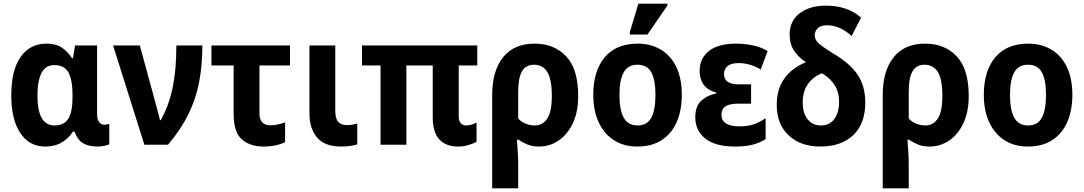

<svg xmlns="http://www.w3.org/2000/svg" viewBox="-20 -796 5960 1056"><path d="M229 10Q141 10 91.5 -64.5Q42 -139 42 -271Q42 -410 93.5 -483Q145 -556 235 -556Q288 -556 321 -533.5Q354 -511 376 -476H381L393 -546H514V-170Q514 -138 525.5 -124Q537 -110 553 -110Q569 -110 581 -115V-3Q575 2 554 6Q533 10 518 10Q467 10 436.5 -8.5Q406 -27 390 -72H381Q359 -36 320.5 -13Q282 10 229 10ZM280 -106Q333 -106 356 -143.5Q379 -181 379 -263V-272Q379 -355 357 -396.5Q335 -438 278 -438Q231 -438 208.5 -395Q186 -352 186 -270Q186 -106 280 -106Z M774 0 602 -546H749L833 -238Q840 -214 847.5 -184.5Q855 -155 860 -135H864Q909 -215 929.5 -314Q950 -413 950 -546H1093Q1093 -439 1075.5 -346Q1058 -253 1016.5 -168.5Q975 -84 904 0Z M1429 10Q1355 10 1310 -29.5Q1265 -69 1265 -170V-436H1143V-546H1575V-436H1407V-172Q1407 -139 1422.5 -123Q1438 -107 1465 -107Q1486 -107 1506.5 -111Q1527 -115 1548 -123V-14Q1526 -3 1495.5 3.5Q1465 10 1429 10Z M1857 10Q1766 10 1724 -39.5Q1682 -89 1682 -171V-546H1824V-188Q1824 -142 1841 -125Q1858 -108 1886 -108Q1902 -108 1916 -110Q1930 -112 1945 -117V-2Q1928 4 1904 7Q1880 10 1857 10Z M2499 10Q2433 10 2396.5 -29Q2360 -68 2360 -152V-436H2215V0H2073V-436H1971V-546H2605V-436H2503V-157Q2503 -131 2514 -118.5Q2525 -106 2543 -106Q2558 -106 2573 -110.5Q2588 -115 2601 -122V-17Q2584 -6 2556 2Q2528 10 2499 10Z M2687 240V-274Q2687 -405 2746.5 -480.5Q2806 -556 2921 -556Q3028 -556 3094 -486Q3160 -416 3160 -268Q3160 -181 3131 -119Q3102 -57 3053 -23.5Q3004 10 2944 10Q2908 10 2881.5 -1Q2855 -12 2831 -28H2823Q2825 0 2827.5 36.5Q2830 73 2830 103V240ZM2922 -106Q2965 -106 2990 -144Q3015 -182 3015 -268Q3015 -362 2989.5 -401Q2964 -440 2917 -440Q2872 -440 2851 -404Q2830 -368 2830 -289V-144Q2848 -125 2872 -115.5Q2896 -106 2922 -106Z M3730 -274Q3730 -189 3702 -125Q3674 -61 3619.5 -25.5Q3565 10 3485 10Q3411 10 3356.5 -25Q3302 -60 3272.5 -124Q3243 -188 3243 -274Q3243 -406 3306 -481Q3369 -556 3488 -556Q3559 -556 3614 -523.5Q3669 -491 3699.5 -428Q3730 -365 3730 -274ZM3387 -274Q3387 -191 3410.5 -148.5Q3434 -106 3487 -106Q3539 -106 3562 -148.5Q3585 -191 3585 -274Q3585 -357 3562 -398.5Q3539 -440 3486 -440Q3434 -440 3410.5 -398.5Q3387 -357 3387 -274ZM3444 -606V-619L3491 -776H3651V-766L3541 -606Z M4025 10Q3914 10 3859 -34Q3804 -78 3804 -151Q3804 -212 3837 -242Q3870 -272 3919 -282V-287Q3872 -300 3850 -330.5Q3828 -361 3828 -406Q3828 -474 3878.5 -515Q3929 -556 4029 -556Q4073 -556 4118.5 -547Q4164 -538 4202 -515L4164 -414Q4131 -433 4101.5 -441Q4072 -449 4043 -449Q4001 -449 3981.5 -432.5Q3962 -416 3962 -389Q3962 -332 4043 -332H4111V-226H4043Q3992 -226 3970 -211Q3948 -196 3948 -165Q3948 -132 3974 -116.5Q4000 -101 4046 -101Q4089 -101 4121.5 -111Q4154 -121 4191 -146V-31Q4156 -9 4116.5 0.5Q4077 10 4025 10Z M4492 10Q4383 10 4317.5 -51.5Q4252 -113 4252 -220Q4252 -283 4273.5 -329Q4295 -375 4331.5 -405.5Q4368 -436 4413 -454Q4372 -480 4347.5 -517Q4323 -554 4323 -607Q4323 -681 4378.5 -723Q4434 -765 4522 -765Q4580 -765 4629 -749Q4678 -733 4716 -699L4664 -598Q4631 -628 4597 -642.5Q4563 -657 4530 -657Q4493 -657 4477 -640.5Q4461 -624 4461 -603Q4461 -576 4485 -555.5Q4509 -535 4559 -504Q4655 -448 4697 -385Q4739 -322 4739 -233Q4739 -115 4672.5 -52.5Q4606 10 4492 10ZM4495 -106Q4543 -106 4569 -141.5Q4595 -177 4595 -236Q4595 -289 4570.5 -327.5Q4546 -366 4501 -393Q4452 -374 4423.5 -333.5Q4395 -293 4395 -233Q4395 -174 4422 -140Q4449 -106 4495 -106Z M4835 240V-274Q4835 -405 4894.5 -480.5Q4954 -556 5069 -556Q5176 -556 5242 -486Q5308 -416 5308 -268Q5308 -181 5279 -119Q5250 -57 5201 -23.5Q5152 10 5092 10Q5056 10 5029.5 -1Q5003 -12 4979 -28H4971Q4973 0 4975.5 36.5Q4978 73 4978 103V240ZM5070 -106Q5113 -106 5138 -144Q5163 -182 5163 -268Q5163 -362 5137.5 -401Q5112 -440 5065 -440Q5020 -440 4999 -404Q4978 -368 4978 -289V-144Q4996 -125 5020 -115.5Q5044 -106 5070 -106Z M5878 -274Q5878 -189 5850 -125Q5822 -61 5767.5 -25.5Q5713 10 5633 10Q5559 10 5504.5 -25Q5450 -60 5420.5 -124Q5391 -188 5391 -274Q5391 -406 5454 -481Q5517 -556 5636 -556Q5707 -556 5762 -523.5Q5817 -491 5847.5 -428Q5878 -365 5878 -274ZM5535 -274Q5535 -191 5558.5 -148.5Q5582 -106 5635 -106Q5687 -106 5710 -148.5Q5733 -191 5733 -274Q5733 -357 5710 -398.5Q5687 -440 5634 -440Q5582 -440 5558.5 -398.5Q5535 -357 5535 -274Z"/></svg>

Font: Noto Sans SemiCondensed
Style: Bold
Weight: 700
Width: 4
Designer: Monotype Design Team
Foundry: Monotype Imaging Inc.
Version: Version 2.013; ttfautohint (v1.8.4.7-5d5b)